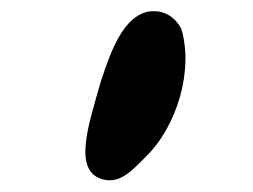

<svg xmlns="http://www.w3.org/2000/svg" viewBox="-20 -112 444 337"><path d="M157 31C135 108 107 189 161 203C191 211 213 186 235 164C292 109 320 9 298 -62C290 -77 271 -98 237 -91C198 -80 177 -31 157 31Z"/></svg>

Font: Venom Sans
Style: Bd
Weight: 700
Version: Version 1.001